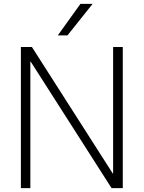

<svg xmlns="http://www.w3.org/2000/svg" viewBox="-20 -973 743 993"><path d="M329 -790H279L396 -953H459ZM88 0V-730H145L563 -76H565V-730H615V0H557L139 -654H137V0Z"/></svg>

Font: M PLUS 1p Light
Style: Regular
Weight: 300
Version: Version 1.061